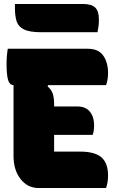

<svg xmlns="http://www.w3.org/2000/svg" viewBox="-20 -945 590 965"><path d="M174 0Q119 0 83.5 -45Q48 -90 48 -161V-517Q28 -518 20.5 -543.5Q13 -569 13 -625Q13 -663 19 -700H421Q475 -700 499 -665.5Q523 -631 523 -578Q523 -543 513 -517H222L219 -511Q239 -494 245.5 -473Q252 -452 252 -422V-410H368Q411 -410 432 -383.5Q453 -357 453 -315Q453 -288 446 -267H252V-183H383Q456 -183 489.5 -154.5Q523 -126 523 -63Q523 -27 513 0ZM55 -925H397Q439 -925 458 -907.5Q477 -890 477 -846Q477 -823 474.5 -808.5Q472 -794 470 -783H188Q129 -783 100.5 -797Q72 -811 63.5 -838Q55 -865 55 -904Z"/></svg>

Font: Recursive Sn Csl St Blk
Style: Regular
Weight: 900
Version: Version 1.079;hotconv 1.0.112;makeotfexe 2.5.65598; ttfautoh